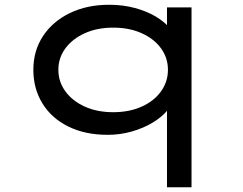

<svg xmlns="http://www.w3.org/2000/svg" viewBox="-20 -556 1018 806"><path d="M681 230V-145L701 -137Q701 -114 679 -88.5Q657 -63 619.5 -40.5Q582 -18 533.5 -4Q485 10 432 10Q337 10 266.5 -25Q196 -60 158 -122Q120 -184 120 -263Q120 -343 160.5 -404.5Q201 -466 273 -501Q345 -536 438 -536Q496 -536 546 -522.5Q596 -509 633 -487Q670 -465 690.5 -440Q711 -415 711 -391L681 -389V-525H784V230ZM455 -85Q523 -85 575 -108.5Q627 -132 656 -172.5Q685 -213 685 -263Q685 -313 656 -353Q627 -393 575 -416.5Q523 -440 455 -440Q388 -440 336 -416.5Q284 -393 254.5 -353Q225 -313 225 -263Q225 -213 254.5 -172.5Q284 -132 336 -108.5Q388 -85 455 -85Z"/></svg>

Font: Lexend Zetta
Style: Regular
Weight: 400
Designer: Bonnie Shaver-Troup, Thomas Jockin
Foundry: Lexend
Version: Version 1.007